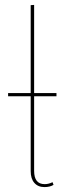

<svg xmlns="http://www.w3.org/2000/svg" viewBox="-20 -753 262 782"><path d="M119 -361V-57Q119 -3 162 -3Q178 -3 194 -11L198 0Q183 9 161 9Q135 9 120 -8Q105 -25 105 -56V-361H13V-374H105V-732L119 -733V-374H210V-361Z"/></svg>

Font: Fira Sans Compressed Hair
Style: Regular
Weight: 100
Width: 1
Designer: bBox Type GmbH & Carrois Corporate GbR & Edenspiekermann AG
Foundry: bBox Type GmbH & Carrois Corporate GbR & Edenspiekermann AG
Version: Version 4.301